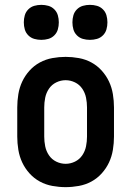

<svg xmlns="http://www.w3.org/2000/svg" viewBox="-20 -762 540 790"><path d="M250 8Q223 8 195.5 3Q168 -2 144 -15Q120 -28 101.5 -48.5Q83 -69 71.5 -93.5Q60 -118 55.5 -145.5Q51 -173 51 -200V-320Q51 -347 55.5 -374.5Q60 -402 71.5 -426.5Q83 -451 101.5 -471.5Q120 -492 144 -505Q168 -518 195.5 -523Q223 -528 250 -528Q277 -528 304.5 -523Q332 -518 356 -505Q380 -492 398.5 -471.5Q417 -451 428.5 -426.5Q440 -402 444.5 -374.5Q449 -347 449 -320V-200Q449 -173 444.5 -145.5Q440 -118 428.5 -93.5Q417 -69 398.5 -48.5Q380 -28 356 -15Q332 -2 304.5 3Q277 8 250 8ZM250 -88Q270 -88 288.5 -97Q307 -106 318.5 -123Q330 -140 334 -160Q338 -180 338 -200V-320Q338 -340 334 -360Q330 -380 318.5 -397Q307 -414 288.5 -423Q270 -432 250 -432Q230 -432 211.5 -423Q193 -414 181.5 -397Q170 -380 166 -360Q162 -340 162 -320V-200Q162 -180 166 -160Q170 -140 181.5 -123Q193 -106 211.5 -97Q230 -88 250 -88ZM350 -598Q335 -598 321 -602Q307 -606 296.5 -616.5Q286 -627 282 -641Q278 -655 278 -670Q278 -685 282 -699Q286 -713 296.5 -723.5Q307 -734 321 -738Q335 -742 350 -742Q365 -742 379 -738Q393 -734 403.5 -723.5Q414 -713 418 -699Q422 -685 422 -670Q422 -655 418 -641Q414 -627 403.5 -616.5Q393 -606 379 -602Q365 -598 350 -598ZM150 -598Q135 -598 121 -602Q107 -606 96.5 -616.5Q86 -627 82 -641Q78 -655 78 -670Q78 -685 82 -699Q86 -713 96.5 -723.5Q107 -734 121 -738Q135 -742 150 -742Q165 -742 179 -738Q193 -734 203.5 -723.5Q214 -713 218 -699Q222 -685 222 -670Q222 -655 218 -641Q214 -627 203.5 -616.5Q193 -606 179 -602Q165 -598 150 -598Z"/></svg>

Font: Iosevka Fixed
Style: Bold
Weight: 700
Monospace: yes
Designer: Belleve Invis
Foundry: Belleve Invis
Version: Version 32.3.0